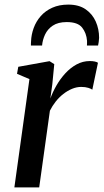

<svg xmlns="http://www.w3.org/2000/svg" viewBox="-20 -815 451 835"><path d="M42.5 0 108 -471 54 -494 59.5 -524.5 195.5 -549 216 -536 207.5 -448.5 199 -386.5Q209 -414.5 225.5 -443.2Q242 -472 264 -496Q286 -520 313 -534.8Q340 -549.5 370.5 -549.5Q382.5 -549.5 392 -547.5Q401.5 -545.5 406 -542L381.5 -425Q376.5 -429 363.8 -433Q351 -437 333 -437Q313.5 -437 293.5 -428.8Q273.5 -420.5 255.2 -406.2Q237 -392 222.2 -373.2Q207.5 -354.5 197 -333.5L150.5 0ZM114.5 -617Q114.5 -621.5 114.5 -625.5Q114.5 -629.5 115 -634.5Q116 -664.5 126.5 -693.2Q137 -722 157.2 -745Q177.5 -768 207.5 -781.5Q237.5 -795 277 -795Q323 -795 352.5 -774.5Q382 -754 396.5 -721.2Q411 -688.5 411 -650.5Q410.5 -640.5 409.2 -632Q408 -623.5 406.5 -617H358Q358 -621.5 358.5 -626Q359 -630.5 358.5 -637.5Q356 -671 337.2 -695Q318.5 -719 270 -719Q232.5 -719 209.5 -703.5Q186.5 -688 175.8 -664.5Q165 -641 163 -617Z"/></svg>

Font: Merriweather 60pt Medium
Style: Italic
Weight: 500
Italic angle: -7.8°
Version: Version 2.101